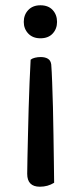

<svg xmlns="http://www.w3.org/2000/svg" viewBox="-20 -491 300 727"><path d="M83 167Q83 145 84 105.5Q85 66 86 18Q87 -30 88.5 -81.5Q90 -133 92 -180.5Q94 -228 96 -265Q102 -270 112.5 -272.5Q123 -275 134 -275Q151 -275 161.5 -268.5Q172 -262 174 -247Q176 -222 177.5 -179.5Q179 -137 180.5 -85Q182 -33 182.5 21Q183 75 184 122Q185 169 185 201Q161 216 131 216Q83 216 83 167ZM196 -408Q196 -382 179.5 -364Q163 -346 133 -346Q104 -346 87 -364Q70 -382 70 -408Q70 -435 87 -453Q104 -471 133 -471Q163 -471 179.5 -453Q196 -435 196 -408Z"/></svg>

Font: Baloo Tamma 2 Medium
Style: Regular
Weight: 500
Designer: Divya Kowshik, Shuchita Grover and Ek Type
Foundry: Ek Type
Version: Version 1.700